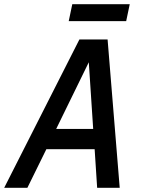

<svg xmlns="http://www.w3.org/2000/svg" viewBox="-53 -899 673 919"><path d="M-33 0 327 -710H462L520 0H412L400 -185H169L78 0ZM372 -601 216 -282H393ZM276 -798 293 -879H568L551 -798Z"/></svg>

Font: Geist Mono Medium
Style: Italic
Weight: 500
Italic angle: -12°
Monospace: yes
Designer: Basement.studio, Andrés Briganti, Mateo Zaragoza
Foundry: Basement.studio, Vercel, Andrés Briganti, Guido Ferreyra, Mateo Zaragoza
Version: Version 1.500; ttfautohint (v1.8.4.7-5d5b)